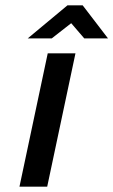

<svg xmlns="http://www.w3.org/2000/svg" viewBox="-20 -700 425 720"><path d="M159 -500 53 0H157L263 -500ZM84 -556H174L247 -613L296 -556H385L290 -680H233Z"/></svg>

Font: LT Wave Text Medium Italic
Style: Regular
Weight: 500
Designer: Daniel Lyons
Version: Version 2.5 (Glyphs App)